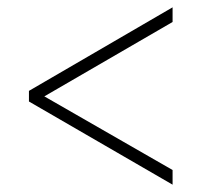

<svg xmlns="http://www.w3.org/2000/svg" viewBox="-20 -620 550 524"><path d="M451 -116V-156L101 -357L451 -560V-600L59 -372V-343Z"/></svg>

Font: Noto Serif Hebrew SemiCondensed ExtraLight
Style: Regular
Weight: 200
Width: 4
Designer: Monotype Design Team
Foundry: Monotype Imaging Inc.
Version: Version 2.004